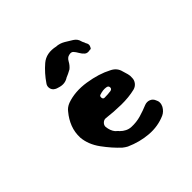

<svg xmlns="http://www.w3.org/2000/svg" viewBox="-120 -520 625 625"><g transform="rotate(-45 193.0 -207.0)"><path d="M291 -353Q297 -344 294 -336.5Q291 -329 289 -328H285Q272 -325 265 -331Q258 -337 253 -346Q248 -355 242.5 -361Q237 -367 226 -364Q216 -362 209.5 -350Q203 -338 193 -330Q186 -326 179.5 -323Q173 -320 168 -318Q150 -306 128 -313Q125 -314 121.5 -315Q118 -316 115 -318Q106 -323 104 -333Q102 -343 108 -351Q127 -379 152 -400.5Q177 -422 216 -413H219Q226 -412 232 -410Q238 -408 245 -404Q257 -397 269.5 -389Q282 -381 285 -368Q286 -364 288 -360.5Q290 -357 291 -353ZM321 -30Q313 -16 300 -10Q266 5 227 2Q188 -1 150 -18Q146 -20 142.5 -22.5Q139 -25 135 -28Q110 -51 87 -82.5Q64 -114 61 -148Q60 -173 68.5 -195Q77 -217 93 -236Q101 -247 116 -253Q155 -267 203 -259.5Q251 -252 285 -234Q306 -224 311 -203Q314 -193 316.5 -184.5Q319 -176 318 -166Q318 -156 311.5 -147.5Q305 -139 294 -136Q265 -129 231 -129.5Q197 -130 165 -134Q157 -135 150.5 -129Q144 -123 144 -115Q146 -95 156 -83Q159 -80 162 -77.5Q165 -75 166 -73Q183 -56 203 -55Q226 -54 246.5 -60Q267 -66 286 -74Q297 -78 307 -74Q317 -70 321 -60Q329 -46 321 -30ZM238 -186Q246 -188 245.5 -195.5Q245 -203 236 -204Q223 -206 208 -201Q201 -200 201.5 -192Q202 -184 209 -184Q217 -184 224 -184.5Q231 -185 238 -186Z"/></g></svg>

Font: Slackside One
Style: Regular
Weight: 400
Version: Version 1.000